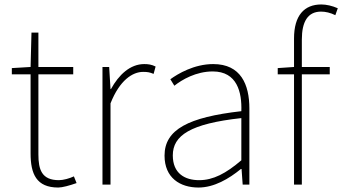

<svg xmlns="http://www.w3.org/2000/svg" viewBox="-20 -827 1533 860"><path d="M241 13C259 13 292 4 323 -7L311 -37C292 -28 264 -20 244 -20C167 -20 152 -67 152 -135V-494H308V-527H152V-681H121L117 -527L33 -522V-494H117V-140C117 -48 143 13 241 13Z M439 0H475V-364C516 -468 574 -505 621 -505C642 -505 651 -503 668 -496L677 -529C659 -538 644 -540 626 -540C563 -540 512 -492 477 -428H475L469 -527H439Z M869 13C939 13 1005 -26 1059 -70H1062L1067 0H1097V-341C1097 -448 1059 -540 935 -540C849 -540 776 -496 743 -472L761 -443C795 -470 858 -507 933 -507C1042 -507 1064 -414 1061 -329C824 -302 717 -247 717 -130C717 -30 787 13 869 13ZM872 -20C808 -20 754 -50 754 -131C754 -220 832 -273 1061 -298V-109C992 -50 935 -20 872 -20Z M1493 -790C1468 -801 1442 -807 1419 -807C1343 -807 1297 -758 1297 -655V-527L1224 -522V-494H1297V0H1332V-494H1457V-527H1332V-650C1332 -729 1358 -775 1418 -775C1438 -775 1460 -770 1482 -759Z"/></svg>

Font: Noto Sans T Chinese Thin
Style: Regular
Weight: 100
Designer: Ryoko NISHIZUKA (kana & ideographs); Paul D. Hunt (Latin, Greek & Cyrillic); Wenlong ZHANG (bopomofo); Sandoll Communica
Foundry: Adobe Systems Incorporated
Version: Version 1.000;PS 1;hotconv 1.0.78;makeotf.lib2.5.61930